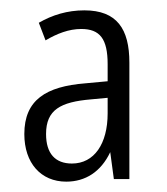

<svg xmlns="http://www.w3.org/2000/svg" viewBox="-20 -742 323 371"><path d="M143 -722C110 -722 81 -713 55 -698L68 -664C90 -677 113 -686 137 -686C173 -686 188 -667 188 -618V-585L145 -581C69 -575 27 -549 27 -483C27 -427 59 -391 108 -391C145 -391 175 -410 193 -448L200 -396H230V-621C230 -686 206 -722 143 -722ZM156 -550 188 -553V-523C188 -464 162 -426 119 -426C87 -426 69 -445 69 -483C69 -530 97 -545 156 -550Z"/></svg>

Font: Noto Sans Lao Looped ExtraCondensed Light
Style: Regular
Weight: 300
Width: 2
Designer: Mark Frömberg, Ben Mitchell
Foundry: The Fontpad Ltd
Version: Version 1.002